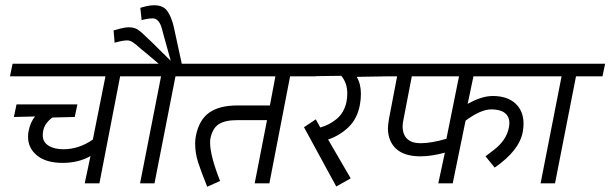

<svg xmlns="http://www.w3.org/2000/svg" viewBox="-20 -699 2327 732"><path d="M359 0H303L325 -104Q279 -78 219 -78Q156 -78 121.5 -106Q87 -134 87 -177Q87 -192 89 -199Q96 -235 114 -255L33 -253L43 -301H275L265 -253L180 -251Q165 -241 154 -224Q143 -207 143 -183Q143 -158 164.5 -144Q186 -130 222 -130Q281 -130 334 -167L382 -408H18L28 -456H546L536 -408H438Z M750 -408H649L569 0H514L594 -408H489L499 -456H585L534 -499L518 -512Q498 -530 487 -537.5Q476 -545 465 -545Q454 -545 438 -541.5Q422 -538 417 -536L413 -583Q419 -585 438.5 -590Q458 -595 470 -595Q492 -595 505.5 -586Q519 -577 540 -556L558 -539L631 -467L603 -568Q602 -572 597 -590.5Q592 -609 583 -619Q574 -629 562 -629Q551 -629 538 -626.5Q525 -624 520 -622L515 -669Q520 -671 536.5 -675Q553 -679 567 -679Q602 -679 617.5 -657.5Q633 -636 642 -599L673 -456H760Z M1007 0H951L998 -241H885Q838 -241 814 -225.5Q790 -210 782 -170Q781 -165 781 -155Q781 -106 819 -9L770 13Q747 -44 735.5 -79.5Q724 -115 724 -152Q724 -167 727 -182Q739 -242 777.5 -269.5Q816 -297 886 -297H1009L1030 -408H703L713 -456H1194L1184 -408H1086Z M1356 -341Q1356 -320 1352 -299Q1342 -246 1308.5 -214Q1275 -182 1231 -167L1317 -19L1262 12L1139 -214L1184 -244L1201 -213Q1235 -222 1263.5 -245.5Q1292 -269 1301 -311Q1304 -328 1304 -342Q1304 -383 1281 -410L1137 -408L1147 -456H1469L1459 -408L1340 -406Q1356 -379 1356 -341Z M1859 -333Q1914 -333 1945 -304.5Q1976 -276 1976 -227Q1976 -213 1973 -196Q1960 -125 1866 -60L1831 -103Q1837 -108 1861 -126Q1885 -144 1900 -165.5Q1915 -187 1920 -212Q1922 -224 1922 -229Q1922 -255 1904.5 -268.5Q1887 -282 1853 -282Q1813 -282 1755 -239L1706 0H1651L1676 -117Q1625 -103 1583 -103Q1521 -103 1490 -132Q1459 -161 1459 -210Q1459 -222 1463 -246L1494 -408H1412L1422 -456H2073L2063 -408H1785L1763 -303Q1816 -333 1859 -333ZM1518 -242Q1515 -229 1515 -217Q1515 -186 1532.5 -169.5Q1550 -153 1583 -153Q1625 -153 1682 -170L1730 -408H1550Z M2096 0H2041L2121 -408H2016L2026 -456H2287L2277 -408H2176Z"/></svg>

Font: Cambay Devanagari
Style: Italic
Weight: 400
Italic angle: -11°
Designer: Pooja Saxena
Foundry: Pooja Saxena
Version: Version 1.018;PS 001.018;hotconv 1.0.70;makeotf.lib2.5.58329